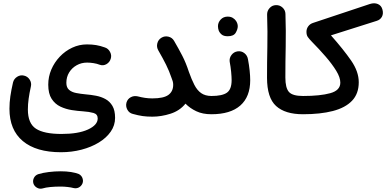

<svg xmlns="http://www.w3.org/2000/svg" viewBox="-20 -657 2366 1160"><path d="M37.1 0Q37.1 -37.1 42.5 -74.7Q47.9 -112.3 58.6 -158.7Q64 -180.7 83.5 -193.1Q103 -205.6 125 -200.2Q147 -195.3 159.4 -175.8Q171.9 -156.2 166.5 -133.8Q157.7 -94.2 153.1 -60.8Q148.4 -27.3 148.4 4.4Q148.4 88.9 197.3 120.6Q246.1 152.3 351.6 152.3Q453.6 152.3 512 125.2Q570.3 98.1 570.3 58.6Q570.3 32.7 544.7 25.4Q519 18.1 481.9 15.6Q450.2 13.7 413.8 8.1Q377.4 2.4 345 -12.9Q312.5 -28.3 292 -59.8Q271.5 -91.3 271.5 -145.5Q271.5 -193.4 290 -236.8Q308.6 -280.3 341.3 -314.7Q374 -349.1 416.3 -368.9Q458.5 -388.7 505.4 -388.7Q535.6 -388.7 560.8 -384.5Q585.9 -380.4 612.8 -370.6Q633.8 -364.3 644.8 -343.5Q655.8 -322.8 648.9 -301.8Q642.6 -280.8 623.3 -269.5Q604 -258.3 583 -265.6Q565.4 -272.5 544.9 -275.6Q524.4 -278.8 505.9 -278.8Q471.7 -278.8 443.4 -262.9Q415 -247.1 397.9 -219.5Q380.9 -191.9 380.9 -156.7Q380.9 -128.4 397.2 -114.3Q413.6 -100.1 440.4 -95Q467.3 -89.8 498.5 -86.9Q528.8 -84.5 559.8 -78.6Q590.8 -72.8 616.9 -58.6Q643.1 -44.4 659.2 -17.3Q675.3 9.8 675.3 55.2Q675.3 100.6 648.9 138.4Q622.6 176.3 576.9 204.1Q531.2 231.9 472.4 247.3Q413.6 262.7 348.6 262.7Q198.7 262.7 117.9 195.3Q37.1 127.9 37.1 0ZM181.6 450.7Q176.8 433.1 185.3 417Q193.8 400.9 211.9 395Q239.3 386.7 275.1 382.3Q311 377.9 346.2 377.9Q380.9 377.9 408.9 382.3Q437 386.7 456.5 394.5Q474.6 404.3 479.7 423.8Q484.9 443.4 473.6 460Q464.4 473.1 451.2 477.8Q438 482.4 423.8 479Q409.7 475.1 388.4 472.7Q367.2 470.2 346.2 470.2Q313 470.2 284.4 472.9Q255.9 475.6 237.3 481.4Q219.7 486.3 203.4 477.1Q187 467.8 181.6 450.7Z M744.1 -37.1Q750.5 -59.1 770 -69.6Q789.6 -80.1 812.5 -74.7Q835.4 -68.8 856.2 -65.7Q877 -62.5 900.4 -62.5Q968.8 -62.5 997.6 -83.7Q1026.4 -105 1026.4 -145Q1026.4 -155.8 1023.4 -166.5Q1020 -175.8 1016.1 -187Q1002.4 -227.5 983.4 -265.9Q964.4 -304.2 936.5 -352.5Q924.8 -372.6 930.4 -395Q936 -417.5 955.6 -429.2Q975.1 -440.9 997.6 -435.5Q1020 -430.2 1031.7 -410.2Q1059.6 -362.3 1081.3 -320.3Q1103 -278.3 1121.1 -223.1Q1137.7 -176.3 1154.5 -143.8Q1171.4 -111.3 1195.3 -94.5Q1219.2 -77.6 1256.8 -77.1H1257.3Q1280.3 -77.1 1296.4 -61Q1312.5 -44.9 1312.5 -22Q1312.5 0.5 1296.4 16.8Q1280.3 33.2 1257.3 33.2H1256.8Q1204.1 33.2 1166 15.1Q1127.9 -2.9 1100.6 -30.8Q1065.9 12.2 1010.3 30Q954.6 47.9 900.4 47.9Q867.7 47.9 841.6 44.2Q815.4 40.5 782.2 31.2Q760.3 25.9 749.3 5.4Q738.3 -15.1 744.1 -37.1Z M1202.1 -22Q1202.1 -44.9 1218.5 -61Q1234.9 -77.1 1257.3 -77.1Q1322.8 -77.1 1351.1 -97.2Q1379.4 -117.2 1379.4 -172.9Q1379.4 -192.4 1376.5 -222.9Q1373.5 -253.4 1367.7 -284.2Q1364.7 -306.6 1378.7 -325Q1392.6 -343.3 1415 -346.7Q1438 -350.1 1456.1 -336.2Q1474.1 -322.3 1478 -299.8Q1484.9 -263.7 1488.3 -230.5Q1491.7 -197.3 1491.7 -172.4Q1491.7 -72.3 1431.9 -19.5Q1372.1 33.2 1257.3 33.2Q1234.9 33.2 1218.5 16.8Q1202.1 0.5 1202.1 -22ZM1296.9 -499Q1296.9 -521 1313.2 -538.8Q1329.6 -556.6 1355.5 -556.6Q1374 -556.6 1386.7 -548.8Q1399.4 -541 1406.7 -529.8Q1416.5 -513.7 1416.5 -498.5Q1416.5 -480.5 1404.1 -459.2Q1391.6 -438 1356 -438Q1331.5 -438 1319.1 -448.5Q1306.6 -459 1301.3 -472.7Q1296.9 -485.4 1296.9 -499Z M1593.3 -187Q1593.3 -280.8 1595.2 -371.6Q1597.2 -462.4 1593.8 -568.4Q1593.3 -591.3 1608.9 -608.4Q1624.5 -625.5 1647 -626Q1669.9 -627 1687 -611.3Q1704.1 -595.7 1704.6 -572.8Q1708 -468.3 1706.1 -376.2Q1704.1 -284.2 1704.1 -188.5Q1704.1 -126 1725.6 -101.6Q1747.1 -77.1 1810.5 -77.1H1811Q1834 -77.1 1850.1 -61Q1866.2 -44.9 1866.2 -22Q1866.2 0.5 1850.1 16.8Q1834 33.2 1811 33.2H1810.5Q1702.6 33.2 1647.9 -16.6Q1593.3 -66.4 1593.3 -187Z M1755.4 -22Q1755.4 -44.9 1772 -61Q1788.6 -77.1 1811 -77.1Q1914.6 -77.1 1975.3 -94Q2036.1 -110.8 2036.1 -157.7Q2036.1 -189 2011.5 -229.2Q1986.8 -269.5 1947.8 -314.7Q1908.7 -359.9 1864.3 -404.8Q1847.7 -421.9 1839.6 -433.6Q1831.5 -445.3 1831.5 -464.8Q1831.5 -483.4 1842.5 -498.3Q1853.5 -513.2 1872.6 -519L2214.4 -632.8Q2241.7 -641.6 2262.9 -632.6Q2284.2 -623.5 2290.5 -599.6Q2297.4 -574.7 2287.6 -556.2Q2277.8 -537.6 2255.4 -530.8L1979.5 -443.4Q2055.2 -357.9 2101.3 -291.3Q2147.5 -224.6 2147.5 -160.2Q2147.5 -90.8 2106.9 -48.3Q2066.4 -5.9 1991 13.7Q1915.5 33.2 1811 33.2Q1788.6 33.2 1772 16.8Q1755.4 0.5 1755.4 -22Z"/></svg>

Font: Mikhak SemiBold
Style: Regular
Weight: 600
Designer: Amin Abedi
Version: Version 3.3